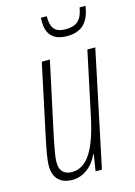

<svg xmlns="http://www.w3.org/2000/svg" viewBox="-112 -776 593 846"><g transform="rotate(-15 184.5 -353.0)"><path d="M253 -608C322 -608 354 -645 365 -716H338C328 -659 304 -639 254 -639C201 -639 188 -667 188 -716H161C161 -711 161 -706 161 -698C161 -648 183 -608 253 -608ZM111 10C161 10 204 -22 229 -76H231L219 0H248L359 -528H323L262 -241C232 -98 190 -24 118 -24C84 -24 63 -43 63 -81C63 -113 72 -151 79 -188L152 -528H115L44 -194C36 -155 26 -105 26 -76C26 -19 59 10 111 10Z"/></g></svg>

Font: Noto Sans ExtraCondensed ExtraLight
Style: Italic
Weight: 200
Width: 2
Italic angle: -12°
Designer: Monotype Design Team
Foundry: Monotype Imaging Inc.
Version: Version 2.013